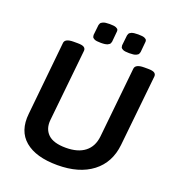

<svg xmlns="http://www.w3.org/2000/svg" viewBox="-154 -992 1021 1120"><g transform="rotate(20 356.0 -432.0)"><path d="M499 -750Q471 -750 460 -755.5Q449 -761 447 -767.5Q445 -774 445 -779L452 -843Q453 -846 455.5 -853Q458 -860 470.5 -865.5Q483 -871 512 -871Q540 -871 551.5 -866Q563 -861 565 -854Q567 -847 566 -843L560 -779Q559 -774 556 -767.5Q553 -761 540.5 -755.5Q528 -750 499 -750ZM323 -750Q294 -750 283 -755.5Q272 -761 270 -767.5Q268 -774 268 -779L275 -843Q276 -847 279 -853.5Q282 -860 294.5 -865.5Q307 -871 335 -871Q363 -871 374.5 -866Q386 -861 388 -854.5Q390 -848 389 -843L383 -779Q382 -775 379.5 -768.5Q377 -762 364.5 -756Q352 -750 323 -750ZM328 7Q195 7 126.5 -50.5Q58 -108 70 -218L116 -673Q118 -702 172 -702H197Q226 -702 237 -694.5Q248 -687 247 -673L201 -228Q195 -171 229 -138Q263 -105 340 -105Q415 -105 458 -138.5Q501 -172 508 -236L553 -673Q556 -702 610 -702H634Q663 -702 674 -694.5Q685 -687 684 -673L638 -231Q626 -118 544.5 -55.5Q463 7 328 7Z"/></g></svg>

Font: Asap SemiBold
Style: Italic
Weight: 600
Italic angle: -6°
Designer: Pablo Cosgaya
Foundry: Omnibus-Type
Version: Version 3.001; ttfautohint (v1.8.3)